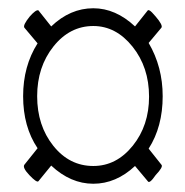

<svg xmlns="http://www.w3.org/2000/svg" viewBox="-20 -559 449 465"><path d="M104 -158 73 -120Q69 -116 51 -135Q34 -153 39 -160L71 -200Q36 -252 36 -326Q36 -399 71 -454L39 -492Q35 -498 52 -519Q67 -536 73 -534L104 -495Q150 -539 206 -539Q260 -539 307 -495L338 -534Q339 -535 341.5 -534Q344 -533 348 -529Q352 -525 357 -519Q375 -498 371 -492L340 -455Q374 -397 374 -326Q374 -252 340 -199L371 -160Q376 -155 357 -135Q342 -113 338 -120L307 -157Q261 -114 206 -114Q151 -114 104 -158ZM206 -157Q262 -157 301.5 -206Q341 -255 341 -325Q341 -396 301 -446Q261 -496 206 -496Q149 -496 109.5 -446.5Q70 -397 70 -326Q70 -255 109 -206Q148 -157 206 -157Z"/></svg>

Font: Junicode Cond Light
Style: Regular
Weight: 300
Width: 3
Designer: Peter S. Baker
Version: Version 2.201